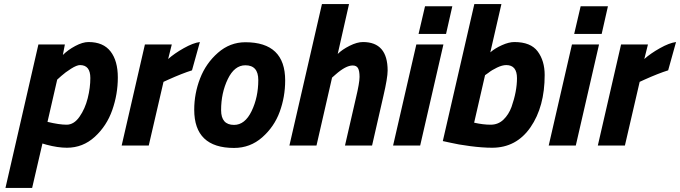

<svg xmlns="http://www.w3.org/2000/svg" viewBox="-20 -720 3365 950"><path d="M418 -512Q491 -512 527 -465.5Q563 -419 563 -336.5Q563 -254 535.5 -175.5Q508 -97 449 -43Q390 11 311 11Q266 11 210 -4L190 -10L139 210H7L170 -500H301L291 -448Q316 -473 352.5 -492.5Q389 -512 418 -512ZM376 -398Q360 -398 331.5 -380Q303 -362 283 -344L263 -326L215 -117Q273 -103 309.5 -103Q346 -103 373.5 -142.5Q401 -182 414 -234Q427 -286 427 -334Q427 -398 376 -398Z M582 0 697 -500H830L812 -428Q842 -455 889 -481.5Q936 -508 969 -512L930 -372Q882 -357 813 -326L789 -315L716 0Z M1194 -511Q1391 -511 1391 -322Q1391 -241 1364 -167Q1337 -93 1277.5 -40.5Q1218 12 1138 12Q941 12 941 -177Q941 -257 970 -332Q999 -407 1058.5 -459Q1118 -511 1194 -511ZM1138 -102Q1192 -102 1225 -170.5Q1258 -239 1258 -324Q1258 -397 1194 -397Q1140 -397 1107 -328.5Q1074 -260 1074 -175Q1074 -102 1138 -102Z M1776 -512Q1898 -512 1898 -371Q1898 -335 1877 -245L1821 0H1687L1741 -235Q1759 -310 1759 -339.5Q1759 -369 1751.5 -382.5Q1744 -396 1725 -396Q1691 -396 1640 -351L1623 -336L1546 0H1412L1573 -700H1707L1651 -453Q1673 -475 1710 -493.5Q1747 -512 1776 -512Z M1925 0 2040 -500H2174L2059 0ZM2051 -552 2083 -689H2218L2187 -552Z M2525 -512Q2606 -512 2640.5 -465.5Q2675 -419 2675 -349Q2675 -192 2605 -90.5Q2535 11 2415 11Q2367 11 2306 3Q2245 -5 2208 -14L2171 -22L2327 -700H2461L2406 -461Q2429 -481 2463.5 -496.5Q2498 -512 2525 -512ZM2326 -113Q2370 -103 2407.5 -103Q2445 -103 2471 -128Q2497 -153 2511 -191Q2538 -268 2538 -333Q2538 -398 2485 -398Q2465 -398 2439 -385.5Q2413 -373 2397 -360L2380 -348Z M2695 0 2810 -500H2944L2829 0ZM2821 -552 2853 -689H2988L2957 -552Z M2938 0 3053 -500H3186L3168 -428Q3198 -455 3245 -481.5Q3292 -508 3325 -512L3286 -372Q3238 -357 3169 -326L3145 -315L3072 0Z"/></svg>

Font: Titillium Web
Style: Bold Italic
Weight: 700
Italic angle: -13°
Version: Version 1.001;PS 57.000;hotconv 1.0.70;makeotf.lib2.5.55311